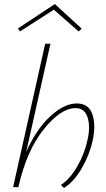

<svg xmlns="http://www.w3.org/2000/svg" viewBox="-20 -928 528 952"><path d="M247 -880 79 -772 69 -787 252 -908 385 -786 370 -772ZM361 -415Q419 -415 437.5 -362.5Q456 -310 440 -233Q424 -160 385 -93Q346 -26 297 4L282 -11Q327 -40 363.5 -103.5Q400 -167 414 -235Q429 -298 414.5 -345Q400 -392 355 -392Q281 -392 196.5 -286.5Q112 -181 71 0H45L204 -711H230L110 -175Q161 -289 230 -352Q299 -415 361 -415Z"/></svg>

Font: EauTestText Extralight
Style: Italic
Weight: 250
Italic angle: -12°
Designer: Christian Thalmann (Catharsis Fonts)
Version: Version 0.001;PS 000.001;hotconv 1.0.88;makeotf.lib2.5.64775